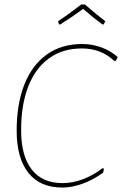

<svg xmlns="http://www.w3.org/2000/svg" viewBox="-20 -839 550 864"><path d="M510 -582 501 -565H494Q435 -621 348 -621Q262 -621 200.5 -576.5Q139 -532 107 -449.5Q75 -367 75 -253Q75 -138 122.5 -76.5Q170 -15 261 -15Q306 -15 353 -32.5Q400 -50 441 -82L448 -80L444 -62Q400 -30 352 -12.5Q304 5 260 5Q160 5 107.5 -61.5Q55 -128 55 -251Q55 -372 90 -459.5Q125 -547 191 -594Q257 -641 350 -641Q395 -641 437 -625.5Q479 -610 510 -582ZM241 -743Q278 -767 346 -819H362Q414 -774 454 -743L446 -729H441Q401 -758 354 -799Q307 -764 251 -729H246Z"/></svg>

Font: Luna Sans Thin
Style: Italic
Weight: 250
Italic angle: -7°
Designer: Juan Pablo del Peral
Foundry: Huerta Tipografica
Version: Version 2.001; ttfautohint (v1.5)